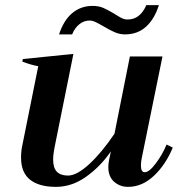

<svg xmlns="http://www.w3.org/2000/svg" viewBox="-20 -718 693 748"><path d="M261 -584H210Q228 -639 261.5 -667Q295 -695 341 -695Q365 -695 383 -687Q401 -679 426 -664Q443 -653 454 -647.5Q465 -642 477 -642Q526 -642 550 -698H599Q582 -644 549 -614Q516 -584 467 -584Q447 -584 428 -592Q409 -600 384 -615Q365 -626 352.5 -632Q340 -638 329 -638Q307 -638 289 -623.5Q271 -609 261 -584ZM653 -143Q626 -77 580 -33.5Q534 10 479 10Q447 10 424.5 -10Q402 -30 402 -67Q402 -80 405 -95L412 -128Q371 -69 315.5 -29.5Q260 10 198 10Q132 10 97 -18Q62 -46 62 -104Q62 -130 67 -152L129 -460Q101 -465 67 -478L69 -488L266 -508L195 -156Q187 -118 187 -97Q187 -64 201.5 -49Q216 -34 245 -34Q279 -34 327.5 -78.5Q376 -123 426 -197L486 -498H613L532 -101Q529 -86 529 -73Q529 -47 544 -47Q561 -47 587 -81.5Q613 -116 629 -155Z"/></svg>

Font: Trirong SemiBold
Style: Italic
Weight: 600
Italic angle: -12°
Designer: Katatrad Team
Foundry: CadsonDemak
Version: Version 1.001